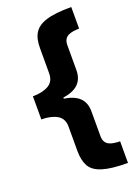

<svg xmlns="http://www.w3.org/2000/svg" viewBox="-164 -788 740 1021"><g transform="rotate(-20 206.0 -278.0)"><path d="M376 41C329.6 39.1 287.1 33.7 287.1 -21V-161.1C287.1 -229 246.6 -263.2 171.9 -274.9V-280.8C245.6 -292 287.1 -325.2 287.1 -396V-535.2C287.1 -589.4 328.6 -595.2 376 -597.2V-719.2C313.5 -719.2 265.6 -713.9 232.4 -703.1C165.5 -681.6 145 -638.7 145 -568.8V-428.2C145 -397.5 133.8 -375.5 110.8 -362.3C87.9 -349.1 58.1 -342.8 22 -342.8V-211.9C57.6 -211.9 86.9 -205.6 110.4 -192.4C133.3 -179.2 145 -157.7 145 -127V12.2C145 47.4 151.4 76.2 163.6 98.1C188.5 142.1 251 163.1 376 163.1Z"/></g></svg>

Font: Noto Reveo Sans
Style: Regular
Weight: 800
Designer: Monotype Design Team
Foundry: Monotype Imaging Inc.
Version: Version 2.007